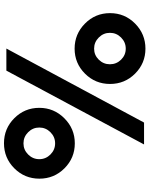

<svg xmlns="http://www.w3.org/2000/svg" viewBox="87 -830 751 965"><g transform="rotate(-90 462.5 -347.5)"><path d="M700.5 -250Q668 -250 645 -226.5Q622 -203 622 -170.5Q622 -138 645 -114.5Q668 -91 700.5 -91Q733 -91 756.5 -114.5Q780 -138 780 -170.5Q780 -203 756.5 -226.5Q733 -250 700.5 -250ZM826.5 -296Q879 -244 879 -170Q879 -96 826.5 -44Q774 8 700.5 8Q627 8 575 -44Q523 -96 523 -170Q523 -244 575 -296Q627 -348 700.5 -348Q774 -348 826.5 -296ZM224.5 -605Q192 -605 168.5 -581.5Q145 -558 145 -525.5Q145 -493 168.5 -469.5Q192 -446 224.5 -446Q257 -446 280.5 -469.5Q304 -493 304 -525.5Q304 -558 280.5 -581.5Q257 -605 224.5 -605ZM225 -703Q299 -703 351 -651Q403 -599 403 -525.5Q403 -452 350.5 -399.5Q298 -347 224.5 -347Q151 -347 99 -399Q47 -451 47 -525Q47 -599 99 -651Q151 -703 225 -703ZM329 1H219L590 -691H701Z"/></g></svg>

Font: Hind Kochi SemiBold
Style: Regular
Weight: 600
Designer: Dhruvi Tolia
Foundry: Indian Type Foundry
Version: Version 0.702;PS 1.0;hotconv 1.0.81;makeotf.lib2.5.63406